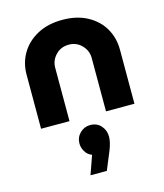

<svg xmlns="http://www.w3.org/2000/svg" viewBox="-121 -616 866 1011"><g transform="rotate(-15 312.0 -110.5)"><path d="M58 0V-295Q58 -359 89 -411Q120 -463 177.5 -494Q235 -525 314 -525Q393 -525 450 -494Q507 -463 537 -411Q567 -359 567 -295V0H412V-291Q412 -331 383.5 -360.5Q355 -390 313 -390Q270 -390 241.5 -360.5Q213 -331 213 -291V0ZM246 304 282 202Q258 193 245.5 171.5Q233 150 233 128Q233 94 256.5 71Q280 48 312 48Q349 48 371 73Q393 98 393 132Q393 162 376 205L335 304Z"/></g></svg>

Font: MuseoModerno
Style: Bold
Weight: 700
Designer: Pablo Cosgaya, Héctor Gatti, Marcela Romero, and the Authors of The MuseoModerno Project.
Foundry: Omnibus-Type Team
Version: Version 1.001